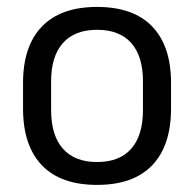

<svg xmlns="http://www.w3.org/2000/svg" viewBox="-20 -521 560 554"><path d="M260 12.5Q155 12.5 100.8 -44.2Q46.5 -101 46.5 -207.5V-282Q46.5 -388 101 -444.5Q155.5 -501 260 -501Q365 -501 419.2 -444.5Q473.5 -388 473.5 -282V-207.5Q473.5 -101 419.2 -44.2Q365 12.5 260 12.5ZM260 -53.5Q325 -53.5 358.8 -92Q392.5 -130.5 392.5 -203V-286.5Q392.5 -358.5 358.8 -396.8Q325 -435 260 -435Q195.5 -435 161.5 -396.8Q127.5 -358.5 127.5 -286.5V-203Q127.5 -130.5 161.5 -92Q195.5 -53.5 260 -53.5Z"/></svg>

Font: Anek Kannada
Style: Regular
Weight: 400
Version: Version 1.003